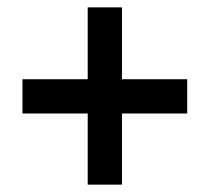

<svg xmlns="http://www.w3.org/2000/svg" viewBox="-20 -614 570 521"><path d="M311 -399V-594H218V-399H41V-306H218V-113H311V-306H488V-399Z"/></svg>

Font: Noto Sans Arabic SemCond SemBd
Style: Regular
Weight: 600
Width: 4
Designer: Monotype Design Team, Nadine Chahine, Nizar Qandah and Khaled Hosny
Foundry: Monotype Imaging Inc.
Version: Version 2.012